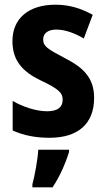

<svg xmlns="http://www.w3.org/2000/svg" viewBox="-20 -577 452 818"><path d="M381 -160C381 -247 333 -290 257 -329C181 -369 164 -380 164 -409C164 -435 184 -451 220 -451C258 -451 300 -435 337 -413L375 -514C324 -542 274 -557 216 -557C104 -557 33 -500 33 -402C33 -319 76 -272 152 -235C231 -198 247 -181 247 -152C247 -120 225 -103 181 -103C133 -103 77 -122 34 -147V-21C81 0 131 10 191 10C314 10 381 -51 381 -160ZM274 71V61H143C141 101 128 172 118 208V221H204C234 176 258 122 274 71Z"/></svg>

Font: Noto Sans Lao Looped Condensed
Style: Bold
Weight: 700
Width: 3
Designer: Mark Frömberg, Ben Mitchell
Foundry: The Fontpad Ltd
Version: Version 1.002